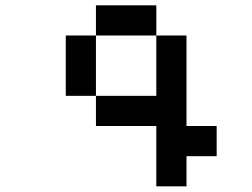

<svg xmlns="http://www.w3.org/2000/svg" viewBox="-20 -464 929 707"><path d="M222.2 -111.1H333.3V0H555.6V222.2H666.7V111.1H777.8V0H666.7V-333.3H555.6V-444.4H333.3V-333.3H555.6V-111.1H333.3V-333.3H222.2Z"/></svg>

Font: linjaSipiki
Style: Regular
Weight: 500
Foundry: Made with Bits'n'Picas by Kreative Software
Version: Version 1.3